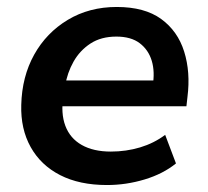

<svg xmlns="http://www.w3.org/2000/svg" viewBox="-20 -521 597 551"><path d="M287 10Q208 10 152.5 -18.5Q97 -47 68 -99Q39 -151 41 -220Q43 -301 78 -364Q113 -427 174.5 -464Q236 -501 315 -501Q395 -501 442.5 -466.5Q490 -432 508.5 -373Q527 -314 518 -243L515 -216H141L151 -290H436L418 -274Q425 -315 415.5 -346.5Q406 -378 381 -397Q356 -416 314 -416Q270 -416 239.5 -396Q209 -376 191 -344Q173 -312 167 -275L162 -246Q154 -196 167.5 -160Q181 -124 214.5 -105Q248 -86 298 -86Q342 -86 382 -98Q422 -110 454 -134L485 -52Q448 -22 395 -6Q342 10 287 10Z"/></svg>

Font: Nunito Sans 11pt
Style: Bold Italic
Weight: 700
Italic angle: -9°
Version: Version 3.101;gftools[0.9.27]